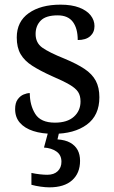

<svg xmlns="http://www.w3.org/2000/svg" viewBox="-20 -565 491 825"><path d="M210 10Q160 10 123 -2Q86 -14 65.5 -37.5Q45 -61 45 -96Q45 -123 56 -138Q67 -153 81.5 -159Q96 -165 108 -165Q108 -113 131.5 -75.5Q155 -38 216 -38Q269 -38 297.5 -63.5Q326 -89 326 -129Q326 -154 315.5 -170Q305 -186 278.5 -201.5Q252 -217 203 -238Q152 -261 118.5 -282.5Q85 -304 68.5 -332.5Q52 -361 52 -404Q52 -472 103.5 -508.5Q155 -545 240 -545Q288 -545 320.5 -532.5Q353 -520 369.5 -499Q386 -478 386 -453Q386 -426 367.5 -409.5Q349 -393 314 -393Q314 -443 293 -471Q272 -499 228 -499Q177 -499 155 -476.5Q133 -454 133 -419Q133 -381 161.5 -360.5Q190 -340 257 -313Q310 -291 343 -269Q376 -247 391.5 -218Q407 -189 407 -147Q407 -69 353 -29.5Q299 10 210 10ZM192 240Q176 240 154.5 237Q133 234 115 229V178Q133 182 151.5 184Q170 186 183 186Q212 186 228 170.5Q244 155 244 130Q244 101 222.5 86Q201 71 169 69L190 -9H237L227 34Q260 36 281.5 48Q303 60 313.5 79.5Q324 99 324 126Q324 179 290 209.5Q256 240 192 240Z"/></svg>

Font: Noto Serif Ethiopic
Style: Regular
Weight: 400
Designer: Monotype Design Team
Foundry: Monotype Imaging Inc.
Version: Version 2.102